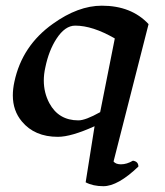

<svg xmlns="http://www.w3.org/2000/svg" viewBox="-20 -474 577 672"><path d="M254.4 -52.7Q279.3 -52.7 330.6 -81.5L381.8 -339.4Q304.2 -384.3 243.2 -384.3Q207.5 -384.3 177.7 -338.4Q150.9 -297.4 138.7 -238.3Q133.3 -214.4 133.3 -192.4Q133.3 -149.4 152.8 -112.8Q185.1 -52.7 254.4 -52.7ZM341.8 177.7Q305.7 177.7 279.8 164.1L311 -32.2Q229 4.9 182.6 4.9Q101.1 4.9 56.6 -48.8Q24.9 -86.4 24.9 -140.1Q24.9 -162.6 30.3 -187.5Q57.1 -314 165 -390.6Q253.4 -454.1 336.4 -454.1Q439.9 -454.1 500 -389.6L377.4 91.3Q385.3 101.1 403.3 101.1Q423.8 101.1 445.3 88.4Q464.4 91.3 464.4 108.9Q392.6 177.7 341.8 177.7Z"/></svg>

Font: Balgruf
Style: Italic
Weight: 500
Italic angle: -12°
Designer: Paul James Miller
Foundry: High-Logic / Made with FontCreator
Version: Version 1.201;March 28, 2021;FontCreator 13.0.0.2683 64-bit